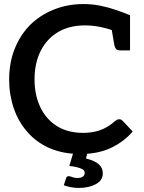

<svg xmlns="http://www.w3.org/2000/svg" viewBox="-20 -750 709 945"><path d="M375 8Q293 8 227.5 -19.5Q162 -47 117 -98Q71 -149 48 -216.5Q25 -284 25 -358Q25 -441 52 -509Q79 -577 127 -626Q176 -675 244 -702.5Q312 -730 390 -730Q434 -730 473.5 -722Q513 -714 549.5 -701.5Q586 -689 620 -675V-591L551 -594Q521 -607 480 -616Q439 -625 398 -625Q321 -625 265.5 -592Q210 -559 180 -499Q150 -439 150 -359Q150 -284 177.5 -224.5Q205 -165 258.5 -130.5Q312 -96 390 -96Q434 -96 472 -109Q510 -122 546 -154Q551 -158 556 -160.5Q561 -163 567 -163Q577 -163 584 -155L633 -103Q591 -53 527 -22.5Q463 8 375 8ZM528 -615 620 -591V-502H570Q559 -502 552.5 -508Q546 -514 543 -527ZM368 175Q348 175 329.5 171.5Q311 168 294 162L305 128Q308 117 318 117Q325 117 335.5 121.5Q346 126 361 126Q379 126 388 119Q397 112 397 102Q397 89 386 83Q375 77 358.5 73Q342 69 321 67L343 -6H413L403 30Q446 41 466 58.5Q486 76 486 103Q486 138 451.5 156.5Q417 175 368 175Z"/></svg>

Font: Aleo SemiBold
Style: Regular
Weight: 600
Designer: Alessio Laiso
Foundry: Alessio Laiso
Version: Version 2.001;gftools[0.9.29]